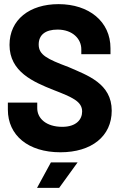

<svg xmlns="http://www.w3.org/2000/svg" viewBox="-20 -728 590 928"><path d="M272 8C422 8 520 -69 520 -193C520 -325 402 -364 311 -404C207 -443 167 -463 167 -513C167 -559 199 -585 258 -585C331 -585 373 -540 373 -490V-466H514V-495C514 -624 410 -708 263 -708C123 -708 26 -633 26 -511C26 -381 141 -332 239 -293C329 -258 377 -238 377 -189C377 -151 349 -115 281 -115C203 -115 160 -156 160 -205V-232H18V-198C18 -74 116 8 272 8ZM159 180H266L355 57H226Z"/></svg>

Font: Vanilla Cream Black
Style: Regular
Weight: 900
Designer: Jeremy Tribby, Jinavaṁso
Foundry: Tribby Type
Version: Version 1.422;Glyphs 3.1.2 (3151)